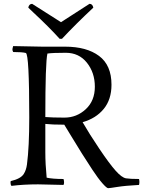

<svg xmlns="http://www.w3.org/2000/svg" viewBox="-20 -964 749 1004"><path d="M299 -848 448 -944Q456 -944 461 -939Q466 -934 468 -924Q377 -839 304 -761H292Q235 -824 153 -900L128 -924Q131 -943 148 -944ZM49 -723 201 -720H320Q433 -720 498 -671.5Q563 -623 563 -521Q563 -444 522.5 -394.5Q482 -345 412 -325Q447 -264 499.5 -186Q552 -108 584.5 -71.5Q617 -35 639 -31.5Q661 -28 707 -28Q709 -20 709 -12.5Q709 -5 707 3Q634 7 593.5 13.5Q553 20 545.5 20Q538 20 515.5 -5.5Q493 -31 463 -76.5Q433 -122 408.5 -161Q384 -200 353.5 -250.5Q323 -301 316 -312Q252 -312 217 -316V-167Q217 -107 224 -35Q255 -28 312 -28Q315 -20 315 -10.5Q315 -1 312 3L179 0Q103 0 40 8Q35 2 35 -9L36 -17Q88 -29 104 -54Q117 -74 121 -104Q133 -195 133 -350Q133 -681 115 -687Q96 -692 49 -692Q45 -699 45 -705Q45 -711 49 -723ZM228 -684Q217 -638 217 -352Q253 -349 317 -349Q381 -349 428.5 -393Q476 -437 476 -510.5Q476 -584 434.5 -636Q393 -688 324 -688Q255 -688 228 -684Z"/></svg>

Font: Rosarivo
Style: Regular
Weight: 400
Designer: Pablo Ugerman
Foundry: Pablo Ugerman
Version: Version 1.003